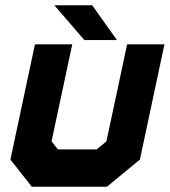

<svg xmlns="http://www.w3.org/2000/svg" viewBox="-20 -708 644 728"><path d="M100.5 0 19.5 -103 112.5 -540H254L175.5 -172L199.5 -141.5H346.5L383.5 -172L462 -540H603.5L510.5 -103L385.5 0ZM155.5 -71H364L449.5 -146L518.5 -470L449.5 -146L364 -71H155.5L98.5 -146.5L167.5 -470L98.5 -146.5ZM423.5 -556H300L186 -688H329.5ZM335.5 -590 289 -653H289.5L336 -590Z"/></svg>

Font: Tourney Black
Style: Italic
Weight: 900
Italic angle: -12°
Version: Version 1.015